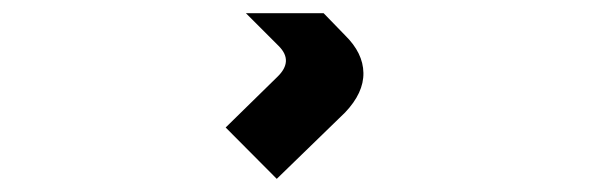

<svg xmlns="http://www.w3.org/2000/svg" viewBox="-20 -24 905 292"><path d="M472.2 -3.9 504.9 29.8Q532.2 56.6 532.7 86.9Q533.2 117.2 504.9 147L400.9 248L323.2 169.9L401.9 92.8Q426.8 68.8 403.8 45.9L354 -3.9Z"/></svg>

Font: Sinkin Sans 800 Black
Style: Regular
Weight: 900
Designer: Keith Bates
Foundry: K-Type
Version: Sinkin Sans (version 1.0)  by Keith Bates   •   © 2014   www